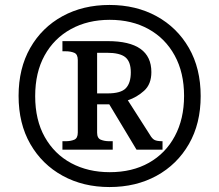

<svg xmlns="http://www.w3.org/2000/svg" viewBox="-20 -745 885 775"><path d="M422 10Q316 10 233 -35.5Q150 -81 102.5 -163.5Q55 -246 55 -358Q55 -469 102 -551.5Q149 -634 232 -679.5Q315 -725 422 -725Q529 -725 612 -679.5Q695 -634 742.5 -551.5Q790 -469 790 -357Q790 -246 742.5 -163.5Q695 -81 612 -35.5Q529 10 422 10ZM423 -50Q514 -50 581.2 -88Q648.5 -125.9 685.7 -195.5Q723 -265 723 -358Q723 -452 685.1 -521Q647.3 -590.1 579.8 -627.5Q512.3 -665 423 -665Q334.4 -665 266.2 -627.5Q198 -590 160 -521.2Q122 -452.4 122 -357Q122 -260.6 160.8 -191.7Q199.7 -122.8 267.6 -86.4Q335.6 -50 423 -50ZM232 -141V-175H245Q265 -175 279.5 -181Q294 -187 294 -210V-503Q294 -526 279.5 -532Q265 -538 245 -538H232V-579H415Q591 -579 591 -454Q591 -405 561.5 -378.5Q532 -352 496 -340.2L585 -201Q594 -185 604 -180Q614 -175 636 -175V-141H531L421 -324H372V-209.5Q372 -187 387 -181Q402 -175 421 -175H435V-141ZM414.4 -368Q468 -368 488 -389Q508 -410 508 -453Q508 -496 486 -514Q464 -532 411 -532H372V-368Z"/></svg>

Font: Noto Serif NP Hmong
Style: Regular
Weight: 400
Designer: Dalton Maag Ltd
Foundry: Dalton Maag Ltd
Version: Version 1.001